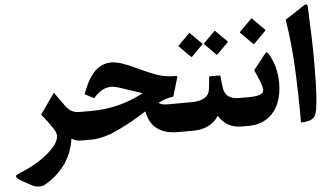

<svg xmlns="http://www.w3.org/2000/svg" viewBox="-86 -838 2108 1211"><g transform="rotate(-5 967.5 -233.0)"><path d="M343.3 -17.6Q336.4 34.7 315.9 81.1Q295.4 127.4 266.6 161.6Q237.8 195.8 207.8 220Q177.7 244.1 146 260.3Q129.4 268.1 107.4 265.6Q85.4 263.2 67.4 253.4L14.2 224.1Q1.5 216.8 -7.1 210.9Q-15.6 205.1 -20.3 200.7Q-24.9 196.3 -24.9 191.9Q-24.9 187.5 -24.4 185.1Q-23.9 182.6 -18.1 179.2Q-12.2 175.8 -9.3 174.3Q-6.3 172.9 2.9 169.2Q12.2 165.5 15.1 164.6Q114.3 123.5 184.3 63.5Q254.4 3.4 254.4 -44.4Q254.4 -62.5 234.6 -93.5Q214.8 -124.5 166.5 -185.1L258.3 -315.4Q259.8 -313.5 284.9 -277.6Q310.1 -241.7 325.7 -221.2Q357.4 -180.2 407.2 -180.2H417Q429.2 -180.2 429.2 -109.4V-69.3Q429.2 0 417 0H404.8Q367.2 0 343.3 -17.6Z M508.8 -258.8 450.7 -289.1Q465.8 -331.1 482.2 -362.3Q498.5 -393.6 521 -419.9Q543.5 -446.3 572.5 -460.2Q601.6 -474.1 636.7 -474.1Q687.5 -474.1 785.6 -427.2Q877.4 -383.8 925 -368.7Q972.7 -353.5 1028.3 -353.5Q1038.6 -353.5 1041.3 -351.8Q1043.9 -350.1 1042 -343.8L1006.8 -225.6Q956.5 -218.3 911.1 -194.8Q922.4 -179.7 968.8 -179.7L1072.8 -180.2Q1085 -180.2 1085 -115.7V-69.3Q1085 0 1072.8 0H1014.2Q850.1 0 822.8 -147.5Q773.4 -116.7 735.6 -95.2Q697.8 -73.7 648.2 -49.6Q598.6 -25.4 553 -12.7Q507.3 0 468.8 0H415Q388.2 0 388.2 -75.2V-109.4Q388.2 -180.2 415 -180.2H485.8Q659.2 -180.2 815.4 -263.2Q748.5 -284.7 714.8 -296.9Q647.9 -321.3 623.5 -321.3Q560.1 -321.3 508.8 -258.8Z M1307.1 -613.3 1377 -543.5Q1379.4 -541.5 1379.4 -540.5Q1379.4 -539.6 1376.5 -535.6L1307.6 -466.3Q1303.7 -462.4 1299.8 -466.3L1231.4 -535.2Q1227.5 -539.1 1227.3 -540Q1227.1 -541 1230 -543.9L1299.3 -613.3Q1302.7 -616.2 1303.7 -616Q1304.7 -615.7 1307.1 -613.3ZM1146.5 -613.3 1216.3 -543.5Q1218.3 -541.5 1218.5 -540.5Q1218.8 -539.6 1215.8 -535.6L1147 -466.3Q1143.1 -462.4 1139.2 -466.3L1070.8 -535.2Q1066.9 -539.1 1066.7 -540Q1066.4 -541 1069.3 -543.9L1138.7 -613.3Q1140.6 -615.2 1141.8 -615.7Q1143.1 -616.2 1143.8 -615.7Q1144.5 -615.2 1146.5 -613.3ZM1067.9 -180.2H1115.7Q1227.1 -180.2 1234.9 -254.4L1243.2 -332.5H1313L1321.8 -255.9Q1331.1 -180.2 1418.9 -180.2H1428.2Q1440.4 -180.2 1440.4 -115.7V-69.3Q1440.4 0 1428.2 0H1418Q1324.2 0 1275.4 -80.1Q1222.2 0 1113.3 0H1067.9Q1041 0 1041 -75.2V-109.4Q1041 -180.2 1067.9 -180.2Z M1423.3 0Q1396.5 0 1396.5 -75.2V-109.4Q1396.5 -180.2 1423.3 -180.2H1475.6Q1521.5 -180.2 1548.3 -188.5Q1575.2 -196.8 1575.2 -218.8Q1575.2 -231 1567.4 -254.4Q1559.6 -277.8 1552.5 -293.9Q1545.4 -310.1 1529.3 -346.2L1603.5 -440.9Q1609.9 -449.2 1613.5 -451.7Q1617.2 -454.1 1620.6 -451.7Q1624 -449.2 1629.4 -440.4Q1679.2 -357.9 1679.2 -252.4Q1679.2 -179.2 1655 -122.8Q1630.9 -66.4 1582 -33.2Q1533.2 0 1465.8 0ZM1544.9 -670.9 1620.1 -595.7Q1622.6 -593.8 1622.6 -592.5Q1622.6 -591.3 1619.6 -587.9L1545.4 -513.2Q1541.5 -508.8 1537.6 -513.2L1463.9 -586.9Q1460 -590.8 1459.7 -592Q1459.5 -593.3 1462.4 -596.2L1537.1 -670.9Q1538.6 -672.4 1539.6 -673.1Q1540.5 -673.8 1541.5 -673.6Q1542.5 -673.3 1543 -672.9Q1543.5 -672.4 1544.9 -670.9Z M1754.9 -646 1871.6 -722.7Q1887.2 -733.9 1893.8 -731.2Q1900.4 -728.5 1901.4 -708.5Q1911.1 -496.6 1911.1 -364.3Q1911.1 -73.2 1885.3 -28.3Q1873.5 -8.3 1852.3 -0.7Q1831.1 6.8 1794.9 7.3Q1794.4 -192.9 1786.4 -348.6Q1778.3 -504.4 1754.9 -646Z"/></g></svg>

Font: Sahel FD-WOL
Style: Bold-FD-WOL
Weight: 700
Foundry: Saber Rastikerdar (saber.rastikerdar@gmail.com)
Version: Version 2.0.2